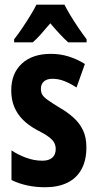

<svg xmlns="http://www.w3.org/2000/svg" viewBox="-20 -786 414 816"><path d="M347.2 -160.2Q347.2 -104.5 326.4 -66.7Q305.7 -28.8 266.4 -9.5Q227.1 9.8 171.9 9.8Q132.3 9.8 96.4 2.2Q60.5 -5.4 28.8 -21V-147Q55.2 -128.9 89.8 -116Q124.5 -103 160.2 -103Q187.5 -103 202.1 -115.7Q216.8 -128.4 216.8 -152.8Q216.8 -166.5 210.9 -178.5Q205.1 -190.4 187.5 -203.9Q169.9 -217.3 134.8 -234.9Q101.1 -253.4 77.1 -277.3Q53.2 -301.3 40.5 -332Q27.8 -362.8 27.8 -401.9Q27.8 -474.1 72.8 -515.6Q117.7 -557.1 195.8 -557.1Q235.8 -557.1 271.2 -546.1Q306.6 -535.2 340.8 -514.2L305.2 -414.1Q281.7 -429.7 255.9 -440.4Q230 -451.2 203.1 -451.2Q179.2 -451.2 166.5 -439.7Q153.8 -428.2 153.8 -408.2Q153.8 -394 159.7 -383.8Q165.5 -373.5 182.9 -361.1Q200.2 -348.6 233.9 -328.1Q267.6 -308.6 293 -285.6Q318.4 -262.7 332.8 -232.4Q347.2 -202.1 347.2 -160.2ZM253.9 -766.1Q265.1 -744.1 280 -719.5Q294.9 -694.8 312.3 -669.2Q329.6 -643.6 348.1 -619.1V-606H270Q252.9 -621.1 234.1 -641.4Q215.3 -661.6 193.8 -687Q172.4 -661.6 153.3 -640.1Q134.3 -618.7 119.1 -606H40V-619.1Q55.7 -638.7 74 -665.8Q92.3 -692.9 108.9 -720Q125.5 -747.1 134.8 -766.1Z"/></svg>

Font: Open Sans Condensed
Style: Regular
Weight: 400
Width: 3
Designer: Monotype Design Team
Foundry: Monotype Imaging Inc.
Version: Version 3.000